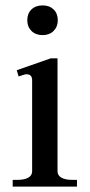

<svg xmlns="http://www.w3.org/2000/svg" viewBox="-20 -691 333 711"><path d="M81 -616Q81 -641 96.5 -656Q112 -671 138 -671Q163 -671 178.5 -656Q194 -641 194 -616Q194 -592 178.5 -576.5Q163 -561 138 -561Q112 -561 96.5 -576.5Q81 -592 81 -616ZM27 -25H46Q70 -25 84.5 -33Q99 -41 99 -57V-394Q99 -416 78 -416Q73 -416 63 -412.5Q53 -409 49 -408L42 -431L168 -475H193V-57Q193 -41 207.5 -33Q222 -25 246 -25H265V0H27Z"/></svg>

Font: TavirajRegular
Style: Regular
Weight: 400
Designer: Katatrad Team
Foundry: CadsonDemak
Version: Version 1.000